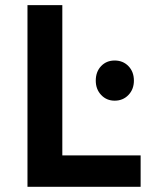

<svg xmlns="http://www.w3.org/2000/svg" viewBox="-20 -720 581 740"><path d="M85.9 -700.2H220.2V-121.1H522V0H85.9ZM421.9 -486.8Q454.1 -486.8 475.1 -465.1Q496.1 -443.4 496.1 -409.2Q496.1 -376 475.1 -354Q454.1 -332 421.9 -332Q390.6 -332 369.9 -354Q349.1 -376 349.1 -409.2Q349.1 -443.4 369.6 -465.1Q390.1 -486.8 421.9 -486.8Z"/></svg>

Font: Montserrat-Arabic Medium
Style: Regular
Weight: 500
Designer: Mohamed Gaber
Foundry: Kief Type Foundry
Version: Version 5.008;PS 005.008;hotconv 1.0.88;makeotf.lib2.5.64775